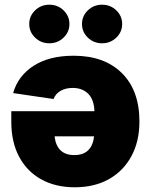

<svg xmlns="http://www.w3.org/2000/svg" viewBox="-20 -794 646 821"><path d="M294.9 -555.7Q426.3 -555.7 501.2 -481.4Q576.2 -407.2 576.2 -274.4Q576.2 -189.9 542.2 -126.7Q508.3 -63.5 446.3 -28.3Q384.3 6.8 299.8 6.8Q217.3 6.8 156.2 -27.1Q95.2 -61 61.8 -123.8Q28.3 -186.5 28.3 -273.4V-318.4H383.8Q381.8 -369.1 356.7 -393.6Q331.5 -418 291 -418Q261.2 -418 239.5 -405.8Q217.8 -393.6 209 -370.6L36.1 -396Q57.1 -469.7 123.8 -512.7Q190.4 -555.7 294.9 -555.7ZM382.3 -210.9H213.4Q222.7 -130.9 297.9 -130.9Q373 -130.9 382.3 -210.9ZM190.9 -608.9Q155.3 -608.9 130.1 -633.1Q105 -657.2 105 -691.4Q105 -725.6 130.1 -749.8Q155.3 -773.9 190.9 -773.9Q226.6 -773.9 251.7 -749.8Q276.9 -725.6 276.9 -691.4Q276.9 -657.2 251.7 -633.1Q226.6 -608.9 190.9 -608.9ZM416.5 -608.9Q380.9 -608.9 355.7 -633.1Q330.6 -657.2 330.6 -691.4Q330.6 -725.6 355.7 -749.8Q380.9 -773.9 416.5 -773.9Q452.1 -773.9 477.3 -749.8Q502.4 -725.6 502.4 -691.4Q502.4 -657.2 477.3 -633.1Q452.1 -608.9 416.5 -608.9Z"/></svg>

Font: Inter Black
Style: Regular
Weight: 900
Designer: Rasmus Andersson
Foundry: rsms
Version: Version 4.000;git-a52131595